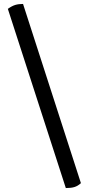

<svg xmlns="http://www.w3.org/2000/svg" viewBox="-20 -754 452 974"><path d="M313.9 200Q341.3 200 358.3 194.6Q375.3 189.2 390.5 175.1L96.9 -734Q74.3 -734 57.3 -728.9Q40.3 -723.7 19.8 -709.1Z"/></svg>

Font: Petrona
Style: Regular
Weight: 400
Designer: Ringo R. Seeber
Foundry: Ringo R. Seeber
Version: Version 2.001; ttfautohint (v1.8.3)